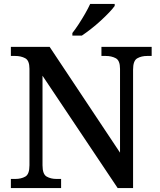

<svg xmlns="http://www.w3.org/2000/svg" viewBox="-20 -951 811 971"><path d="M35 0V-46H57Q87 -46 108 -58Q129 -70 129 -115V-603Q129 -645 107.5 -656.5Q86 -668 57 -668H35V-714H231L587 -179V-603Q587 -645 565.5 -656.5Q544 -668 515 -668H493V-714H747V-668H724Q695 -668 674 -656Q653 -644 653 -599V0H575L195 -568V-115Q195 -70 216 -58Q237 -46 266 -46H289V0ZM346 -784Q361 -803 378 -829Q395 -855 410.5 -882Q426 -909 436 -931H560V-921Q551 -908 532 -888Q513 -868 489 -846Q465 -824 440 -804.5Q415 -785 394 -771H346Z"/></svg>

Font: Noto Nastaliq Urdu Medium
Style: Regular
Weight: 500
Designer: Monotype Design Team (Patrick Giasson: type design, Kamal Mansour: OpenType code, Glenda Bellarosa). Updated by Simon Co
Foundry: Monotype Imaging Inc., Simon Cozens
Version: Version 3.007